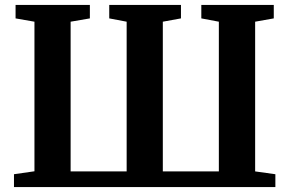

<svg xmlns="http://www.w3.org/2000/svg" viewBox="-20 -763 1180 783"><path d="M37 0V-52.5L120.5 -64.5V-674.5L43.5 -688V-743H346.5V-688L268 -674.5V-64H496.5V-674.5L425.5 -688V-743H718V-688L644 -674.5V-64H872.5V-674.5L801 -688V-743H1096.5V-688L1020.5 -674.5V-64L1103 -52.5V0Z"/></svg>

Font: Merriweather Text Regular
Style: Bold
Weight: 700
Designer: Eben Sorkin
Foundry: Eben Sorkin
Version: Version 2.100; ttfautohint (v1.7.19-72a1) -l 8 -r 50 -G 200 